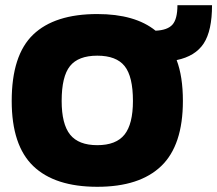

<svg xmlns="http://www.w3.org/2000/svg" viewBox="-20 -708 835 738"><path d="M25 -320Q25 -496 107.5 -575Q190 -654 354 -654Q499 -654 578 -590Q624 -592 643 -613.5Q662 -635 662 -688H795Q795 -590 763 -541Q731 -492 659 -477Q683 -414 683 -320Q683 -150 600 -70Q517 10 354 10Q191 10 108 -69.5Q25 -149 25 -320ZM491 -320Q491 -414 459 -454Q427 -494 354 -494Q281 -494 249 -454Q217 -414 217 -320Q217 -231 249.5 -190.5Q282 -150 354 -150Q426 -150 458.5 -190.5Q491 -231 491 -320Z"/></svg>

Font: Kanit Bold
Style: Regular
Weight: 700
Designer: Katatrad Team
Foundry: CadsonDemak
Version: Version 1.000